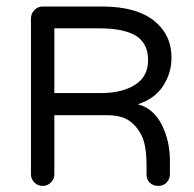

<svg xmlns="http://www.w3.org/2000/svg" viewBox="-20 -579 609 602"><path d="M512.7 -32.2Q512.7 -17.6 502.4 -6.8Q492.2 3.9 476.1 3.9Q460 3.9 449.7 -5.9Q439.5 -15.6 439.5 -32.2V-56.6Q439.5 -121.1 425.3 -151.4Q411.1 -181.6 386.2 -199.7Q361.3 -217.8 315.4 -217.8H150.4V-32.2Q150.4 -17.6 139.6 -6.8Q128.9 3.9 113.3 3.9Q98.6 3.9 87.9 -6.8Q77.1 -17.6 77.1 -32.2V-521.5Q77.1 -536.1 87.9 -547.4Q98.6 -558.6 113.3 -558.6H299.8Q409.2 -558.6 465.8 -511.7Q518.6 -467.8 517.6 -396.5Q517.6 -350.6 491.7 -310.1Q465.8 -269.5 412.1 -252Q469.7 -237.3 496.1 -168Q513.7 -123 512.7 -68.4ZM294.9 -287.1Q362.3 -287.1 403.3 -313Q444.3 -338.9 444.3 -390.6Q444.3 -438.5 412.1 -462.9Q374 -490.2 291 -490.2H150.4V-287.1Z"/></svg>

Font: NTR
Style: Regular
Weight: 400
Designer: Purushoth Kumar Guthula
Foundry: Silicon Andhra, USA.
Version: Version 1.0.5; ttfautohint (v1.2.25-373a) -l 7 -r 28 -G 50 -